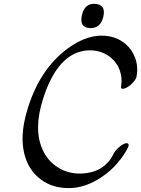

<svg xmlns="http://www.w3.org/2000/svg" viewBox="-20 -941 734 999"><path d="M473.5 -921Q532.3 -918 517.7 -854.5Q503.2 -791 444.5 -795Q391.9 -799 406.4 -863Q420.8 -924 473.5 -921ZM626 -480Q607.5 -475 609.9 -491Q617.6 -533 603.7 -573.5Q589.7 -614 557.1 -641Q524.4 -668 482.6 -676Q440.8 -684 399.9 -673Q271.9 -639 204.4 -428Q153.5 -269 201.3 -163Q228 -103 282.1 -69.5Q336.1 -36 400.8 -38Q465.5 -40 507.9 -68Q550.4 -96 571.4 -142Q578.6 -156 594.5 -171Q610.3 -186 625.3 -192.5Q640.4 -199 646.4 -193.5Q652.4 -188 646.2 -174Q625.5 -132 589.4 -90.5Q553.3 -49 507.7 -19Q426.9 35 347.2 37.5Q267.5 40 209.2 4Q150.8 -32 122.3 -95Q70.5 -211 126.6 -384Q190 -583 331.2 -688Q443.4 -771 548.8 -752Q597 -743 632.4 -713Q667.7 -683 683.8 -638Q699.9 -593 690.5 -543Q688.4 -531 675 -515Q661.6 -499 647.9 -490.5Q634.2 -482 626 -480Z"/></svg>

Font: Kavivanar
Style: Regular
Weight: 400
Designer: Tharique Azeez
Foundry: Tharique Azeez
Version: Version 1.88